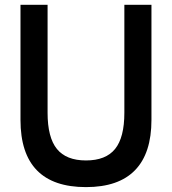

<svg xmlns="http://www.w3.org/2000/svg" viewBox="-20 -770 721 805"><path d="M65.9 -750H179.5V-297.3Q179.5 -193.6 218.6 -145.5Q257.7 -97.3 340.5 -97.3Q423.6 -97.3 462.5 -145.5Q501.4 -193.6 501.4 -297.3V-750H615V-267.3Q615 -127.3 546.1 -56.4Q477.3 14.5 340.5 14.5Q203.6 14.5 134.8 -55.9Q65.9 -126.4 65.9 -267.3Z"/></svg>

Font: Spartan MB SemBd
Style: Regular
Weight: 600
Designer: Matt Bailey, Mirko Velimirovic
Foundry: Matt Bailey
Version: Version 1.005